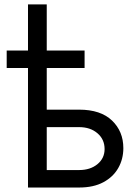

<svg xmlns="http://www.w3.org/2000/svg" viewBox="-20 -838 622 858"><path d="M333.8 0H105.1V-534.1H9.9V-612.2H105.1V-818.2H188.9V-612.2H358V-534.1H188.9V-348H333.8Q429.7 -348 480.5 -299.4Q531.2 -250.7 531.2 -176.1Q531.2 -127.1 508.5 -87.2Q485.8 -47.2 441.8 -23.6Q397.7 0 333.8 0ZM333.8 -78.1Q383.5 -78.1 415.5 -104.4Q447.4 -130.7 447.4 -171.9Q447.4 -215.2 415.5 -242.5Q383.5 -269.9 333.8 -269.9H188.9V-78.1Z"/></svg>

Font: Linik Sans
Style: Regular
Weight: 400
Designer: Rasmus Andersson (font), Marc Monis (original base), Kil Hyung-jin (Pretendard portions), Cristiano Sobral (main changes
Foundry: rsms
Version: Version 3.018;May 31, 2022;FontCreator 14.0.0.2814 64-bit; t